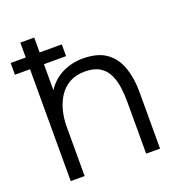

<svg xmlns="http://www.w3.org/2000/svg" viewBox="-136 -814 856 921"><g transform="rotate(-20 291.5 -353.5)"><path d="M69 0V-571H-8V-631H69V-707H140V-631H253V-571H140V-438Q170 -485 218.5 -509Q267 -533 323 -533Q400 -533 443.5 -501Q487 -469 506 -414.5Q525 -360 525 -291V0H454V-265Q454 -303 449 -339.5Q444 -376 429.5 -406Q415 -436 386.5 -453.5Q358 -471 311 -471Q266 -471 233 -452.5Q200 -434 179.5 -402Q159 -370 149.5 -331.5Q140 -293 140 -254V0Z"/></g></svg>

Font: Onest Light
Style: Regular
Weight: 300
Designer: Dmitri Voloshin, Andrey Kudryavtsev
Foundry: Dmitri Voloshin, Andrey Kudryavtsev
Version: Version 1.000;gftools[0.9.33]